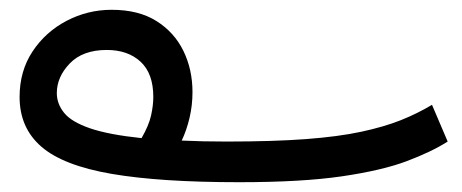

<svg xmlns="http://www.w3.org/2000/svg" viewBox="-20 -351 944 392"><path d="M468 21Q307 21 208 4Q109 -13 64.5 -51.5Q20 -90 20 -153Q20 -206 46.5 -246Q73 -286 116 -308.5Q159 -331 208 -331Q263 -331 299.5 -308Q336 -285 354.5 -247Q373 -209 373 -163Q373 -136 367 -110.5Q361 -85 351 -64Q393 -62 442 -62Q538 -62 604.5 -67Q671 -72 717.5 -82Q764 -92 798 -105.5Q832 -119 862 -137L894 -62Q861 -41 810.5 -22Q760 -3 678 9Q596 21 468 21ZM96 -161Q96 -139 111 -120.5Q126 -102 164 -89Q202 -76 269 -69Q284 -95 288.5 -115.5Q293 -136 293 -153Q293 -201 267 -225Q241 -249 198 -249Q149 -249 122.5 -221.5Q96 -194 96 -161Z"/></svg>

Font: Go Noto Current
Style: Regular
Weight: 400
Designer: Monotype Design Team
Foundry: Monotype Imaging Inc.
Version: Version 2.007; ttfautohint (v1.8) -l 8 -r 50 -G 200 -x 14 -D